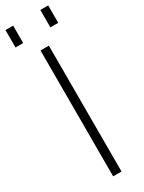

<svg xmlns="http://www.w3.org/2000/svg" viewBox="-255 -925 715 954"><g transform="rotate(-30 102.5 -448.5)"><path d="M80 0H128V-722H80ZM-20 -797H24V-897H-20ZM180 -797H225V-897H180Z"/></g></svg>

Font: Perun ExtraLight
Style: Regular
Weight: 200
Foundry: Copyright (c) Stefan Peev, Context Ltd, 2016
Version: Version 1.089